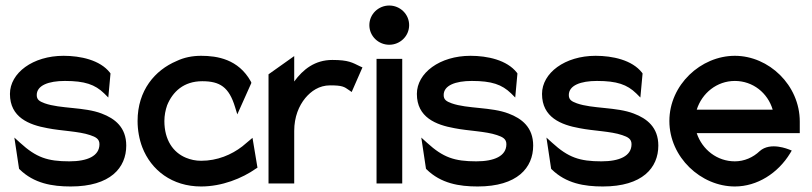

<svg xmlns="http://www.w3.org/2000/svg" viewBox="-20 -664 2938 695"><path d="M16 -324C16 -239 85 -212 152 -200C202 -190 265 -189 306 -175C327 -168 340 -161 340 -142C340 -99 296 -80 231 -80C152 -80 111 -94 53 -147L32 -166L49 -53L51 -51C103 0 169 11 236 11C380 11 437 -57 437 -137C437 -203 396 -235 348 -253C286 -277 198 -270 142 -290C123 -297 113 -303 113 -320C113 -355 156 -371 215 -371C287 -371 324 -358 357 -326L372 -311L380 -398L378 -401C342 -447 271 -462 210 -462C99 -462 16 -400 16 -324Z M478 -226C478 -193 484 -160 495 -131C527 -48 603 11 708 11C783 11 856 -18 907 -54L912 -57L894 -165L857 -134C818 -104 767 -82 708 -82C688 -82 670 -86 653 -93C607 -112 575 -157 575 -226C575 -246 579 -266 585 -283C605 -332 645 -370 712 -370C776 -370 809 -349 831 -276L839 -250L890 -364L888 -369C843 -450 766 -462 708 -462C676 -462 646 -456 619 -443C541 -410 478 -337 478 -226Z M952 0H1045V-190C1045 -241 1062 -281 1085 -309C1106 -334 1135 -355 1175 -355C1219 -355 1226 -350 1243 -338L1253 -331L1292 -420L1283 -424C1256 -437 1242 -447 1183 -447C1120 -447 1077 -413 1045 -369V-461L952 -395Z M1317 -573C1317 -533 1350 -502 1389 -502C1428 -502 1461 -533 1461 -573C1461 -613 1428 -644 1389 -644C1350 -644 1317 -613 1317 -573ZM1343 0H1436V-451H1343Z M1489 -324C1489 -239 1558 -212 1625 -200C1675 -190 1738 -189 1779 -175C1800 -168 1813 -161 1813 -142C1813 -99 1769 -80 1704 -80C1625 -80 1584 -94 1526 -147L1505 -166L1522 -53L1524 -51C1576 0 1642 11 1709 11C1853 11 1910 -57 1910 -137C1910 -203 1869 -235 1821 -253C1759 -277 1671 -270 1615 -290C1596 -297 1586 -303 1586 -320C1586 -355 1629 -371 1688 -371C1760 -371 1797 -358 1830 -326L1845 -311L1853 -398L1851 -401C1815 -447 1744 -462 1683 -462C1572 -462 1489 -400 1489 -324Z M1942 -324C1942 -239 2011 -212 2078 -200C2128 -190 2191 -189 2232 -175C2253 -168 2266 -161 2266 -142C2266 -99 2222 -80 2157 -80C2078 -80 2037 -94 1979 -147L1958 -166L1975 -53L1977 -51C2029 0 2095 11 2162 11C2306 11 2363 -57 2363 -137C2363 -203 2322 -235 2274 -253C2212 -277 2124 -270 2068 -290C2049 -297 2039 -303 2039 -320C2039 -355 2082 -371 2141 -371C2213 -371 2250 -358 2283 -326L2298 -311L2306 -398L2304 -401C2268 -447 2197 -462 2136 -462C2025 -462 1942 -400 1942 -324Z M2403 -226C2403 -95 2517 11 2640 11C2721 11 2796 -37 2840 -109L2846 -119L2836 -123C2835 -123 2769 -152 2730 -117C2706 -94 2674 -80 2640 -80C2576 -80 2522 -122 2502 -182H2875V-224C2875 -356 2763 -462 2640 -462C2517 -462 2403 -357 2403 -226ZM2502 -267C2521 -327 2575 -371 2640 -371C2705 -371 2759 -328 2777 -267Z"/></svg>

Font: Charger Pro
Style: ExBdNar
Weight: 400
Designer: Jasper
Foundry: Cannot Into Space Fonts
Version: Version 1.09